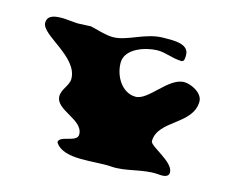

<svg xmlns="http://www.w3.org/2000/svg" viewBox="-99 -885 1143 969"><g transform="rotate(15 472.5 -400.5)"><path d="M207 -708C190 -708 142 -714 126 -714C91 -714 45 -712 45 -669C45 -605 246 -545 246 -429C246 -394 210 -367 210 -330C210 -256 357 -247 357 -168C357 -125 261 -140 261 -102C309 -24 466 -61 555 -54C632 -48 709 -83 789 -78C812 -76 849 -72 849 -102C849 -157 720 -205 720 -231C720 -342 900 -364 900 -486C900 -530 838 -561 801 -561C719 -561 649 -426 582 -426C511 -426 465 -502 465 -573C465 -646 564 -679 627 -681C672 -682 714 -660 759 -660C776 -660 774 -686 774 -696C774 -757 682 -750 642 -750C547 -750 469 -687 393 -687C353 -687 307 -704 273 -711Z"/></g></svg>

Font: CISF Camouflage Kit
Style: Regular
Weight: 400
Designer: Robert Jablonski, Jasper
Foundry: Cannot Into Space Fonts
Version: Version 1.27